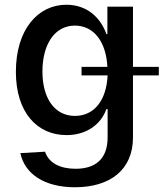

<svg xmlns="http://www.w3.org/2000/svg" viewBox="-20 -574 690 810"><path d="M296 216C445 216 541 142 541 6V-256H650V-292H541V-546H433V-430H429C404 -501 346 -554 260 -554C141 -554 47 -451 47 -271C47 -98 138 -4 261 -4C339 -4 404 -44 429 -114H434V6C434 98 381 138 299 138C234 138 186 114 170 66L66 72C84 160 168 216 296 216ZM159 -272C159 -386 210 -466 296 -466C377 -466 428 -396 433 -292H324V-256H434C429 -150 377 -85 296 -85C211 -85 159 -159 159 -272Z"/></svg>

Font: Wafeq Medium
Style: Regular
Weight: 500
Designer: Rasmus Andersson & Azza Alameddine
Foundry: Google & TypeTogether
Version: Version 3.000;January 28, 2025;FontCreator 15.0.0.3014 64-bi